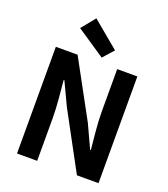

<svg xmlns="http://www.w3.org/2000/svg" viewBox="-175 -1129 1099 1253"><g transform="rotate(20 374.5 -503.0)"><path d="M91 0H231V-297C231 -382 220 -475 213 -555H218L293 -396L507 0H657V-741H517V-445C517 -361 529 -263 536 -186H531L457 -346L242 -741H91ZM396 -777 462 -851 276 -1006 198 -910Z"/></g></svg>

Font: Source Han Sans CN
Style: Bold
Weight: 700
Designer: Ryoko NISHIZUKA 西塚涼子 (kana, bopomofo & ideographs); Paul D. Hunt (Latin, Greek & Cyrillic); Sandoll Communications 산돌커뮤니
Foundry: Adobe
Version: Version 2.001;hotconv 1.0.107;makeotfexe 2.5.65593